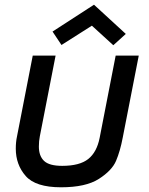

<svg xmlns="http://www.w3.org/2000/svg" viewBox="-20 -786 634 815"><path d="M47 0ZM501 -202 569 -550H471L403 -201Q391 -140 354.5 -111Q318 -82 244 -82Q189 -82 167 -103Q145 -124 145 -164Q145 -187 149 -207L216 -550H119L52 -206Q47 -183 47 -155Q47 -87 89 -39Q131 9 239 9Q344 9 399.5 -26.5Q455 -62 472.5 -103Q490 -144 501 -202ZM203 -652 241 -595 370 -677 461 -594 514 -642 379 -766Z"/></svg>

Font: Cambay Devanagari
Style: Bold Italic
Weight: 700
Designer: Pooja Saxena
Foundry: Pooja Saxena
Version: Version 1.005;PS 001.005;hotconv 1.0.70;makeotf.lib2.5.58329